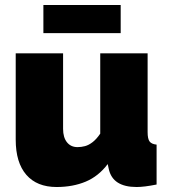

<svg xmlns="http://www.w3.org/2000/svg" viewBox="-20 -740 678 770"><path d="M43 -180V-526H233V-223Q233 -189 248.5 -169.5Q264 -150 291 -150Q306 -150 321 -154Q336 -158 351.5 -170Q367 -182 382 -204V-526H572V-210Q572 -183 580 -172.5Q588 -162 608 -160V0Q583 5 563 7.5Q543 10 528 10Q480 10 452 -8Q424 -26 416 -63L412 -82Q375 -33 323.5 -11.5Q272 10 207 10Q128 10 85.5 -39Q43 -88 43 -180ZM154 -607V-720H464V-607Z"/></svg>

Font: Raleway Thin Black
Style: Regular
Weight: 900
Version: Version 4.026